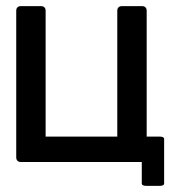

<svg xmlns="http://www.w3.org/2000/svg" viewBox="-20 -529 590 627"><path d="M443 0H48Q41 0 37 -4Q33 -8 33 -15V-494Q33 -501 37 -505Q41 -509 48 -509H114Q121 -509 125 -505Q129 -501 129 -494V-83H363V-494Q363 -501 367 -505Q371 -509 378 -509H444Q451 -509 455 -505Q459 -501 459 -494V-83H501Q508 -83 512 -81Q516 -79 516 -76V71Q516 74 512 76Q508 78 501 78H458Q451 78 447 76Q443 74 443 71Z"/></svg>

Font: Barlow_Medium_SS
Style: Regular
Weight: 500
Designer: Jeremy Tribby
Foundry: Jeremy Tribby
Version: Version 1.101 August 23, 2024